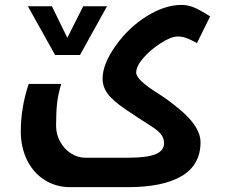

<svg xmlns="http://www.w3.org/2000/svg" viewBox="-20 -524 923 784"><path d="M266.1 240.2Q209 240.2 162.6 211.2Q116.2 182.1 90.6 129.9Q64.9 77.6 64.9 12.2Q64.9 -85.4 97.2 -181.2H230Q217.3 -139.6 213.1 -102.5Q209 -65.4 209 -9.8Q209 24.4 225.8 54.9Q242.7 85.4 270.5 102.8Q298.3 120.1 328.1 120.1H501Q578.6 120.1 614.3 106Q649.9 91.8 649.9 60.1Q649.9 39.6 636.5 23.2Q623 6.8 591.3 -12.7Q549.3 -39.1 494.9 -75.9Q440.4 -112.8 419.7 -141.1Q398.9 -169.4 398.9 -203.1Q398.9 -261.7 451.9 -336.7Q504.9 -411.6 579.1 -457.8Q653.3 -503.9 721.2 -503.9Q744.6 -503.9 768.8 -494.9Q793 -485.8 837.9 -457L784.2 -348.1Q764.2 -359.4 745.1 -367.2Q726.1 -375 705.1 -375Q678.7 -375 635.5 -347.2Q592.3 -319.3 564.2 -286.1Q536.1 -252.9 536.1 -228Q536.1 -212.4 558.8 -191.2Q581.5 -169.9 625 -142.6Q665.5 -117.2 710.4 -80.1Q755.4 -43 777.1 -9Q798.8 24.9 798.8 57.1Q798.8 148.9 722.4 194.6Q646 240.2 502 240.2ZM417 -498.5 306.6 -299.3H205.1L93.8 -498.5H191.9L254.9 -369.6L319.8 -498.5Z"/></svg>

Font: DroidArabicKufi-Bold
Style: Bold
Weight: 700
Designer: Pascal Zoghbi
Foundry: Ascender Corporation
Version: Version 1.00